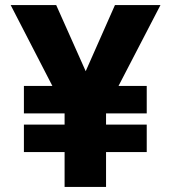

<svg xmlns="http://www.w3.org/2000/svg" viewBox="-20 -735 672 755"><path d="M397 0H234V-137H74V-245H234V-289H74V-397H186L22 -715H201L317 -455L432 -715H611L446 -397H557V-289H397V-245H557V-137H397Z"/></svg>

Font: Wix Madefor Text ExtraBold
Style: Regular
Weight: 800
Designer: Dalton Maag Ltd
Foundry: Dalton Maag Ltd
Version: Version 3.100